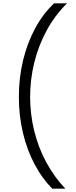

<svg xmlns="http://www.w3.org/2000/svg" viewBox="-20 -954 460 1160"><path d="M296 186Q235 125 189.5 39.5Q144 -46 119 -149.5Q94 -253 94 -369Q94 -485 119.5 -590Q145 -695 192.5 -783Q240 -871 307 -934H385Q312 -862 262 -770Q212 -678 187 -575.5Q162 -473 162 -369Q162 -265 186.5 -164.5Q211 -64 259 25.5Q307 115 375 186Z"/></svg>

Font: Parkinsans Light Light
Style: Regular
Weight: 300
Version: Version 1.000